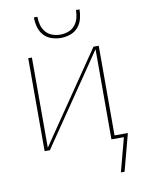

<svg xmlns="http://www.w3.org/2000/svg" viewBox="-100 -818 801 1078"><g transform="rotate(-10 300.0 -279.0)"><path d="M300 -610Q273 -610 246.5 -619Q220 -628 202 -648.5Q184 -669 177 -696Q170 -723 170 -750H190Q190 -727 196 -704Q202 -681 217 -663Q232 -645 254.5 -637Q277 -629 300 -629Q323 -629 345.5 -637Q368 -645 383 -663Q398 -681 404 -704Q410 -727 410 -750H430Q430 -723 423 -696Q416 -669 398 -648.5Q380 -628 353.5 -619Q327 -610 300 -610ZM500 192 551 0H480V-514L129 0H99V-530H120V-16L471 -530H501V-19H577L521 192Z"/></g></svg>

Font: Iosevka Curly Thin Extended
Style: Regular
Weight: 100
Width: 7
Monospace: yes
Designer: Belleve Invis
Foundry: Belleve Invis
Version: Version 11.1.0; ttfautohint (v1.8.3)